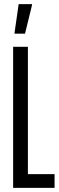

<svg xmlns="http://www.w3.org/2000/svg" viewBox="-20 -916 286 936"><path d="M44 0V-688H116V-67H246V0ZM51 -752V-757L71 -896H136V-891L102 -752Z"/></svg>

Font: Saira UltraCondensed Medium
Style: Regular
Weight: 500
Width: 1
Designer: Hector Gatti with collaboration of the Omnibus-Type team
Foundry: Omnibus-Type
Version: Version 1.101